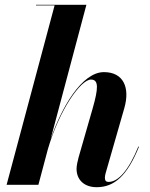

<svg xmlns="http://www.w3.org/2000/svg" viewBox="-20 -770 626 800"><path d="M366 -318 307.5 -114.5C303 -98 299 -79.5 299 -66.5C299 -21 330.5 10 383 10C456.5 10 510 -38 559 -158.5L556.5 -159.5C516 -60 472.5 -12 432.5 -12C422.5 -12 417 -16.5 417 -29.5C417 -34.5 418.5 -42.5 420 -48L498 -319.5C522.5 -405 494.5 -469.5 413 -469.5C320.5 -469.5 236 -321 191 -190.5L340 -750H130V-747.5H207.5L7.5 0H140L179.5 -148.5C227 -311.5 316 -438.5 359 -438.5C392.5 -438.5 389.5 -400.5 366 -318Z"/></svg>

Font: Bodoni* 72pt
Style: Bold Italic
Weight: 700
Italic angle: -13°
Version: Version 2.3